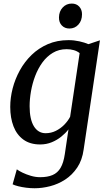

<svg xmlns="http://www.w3.org/2000/svg" viewBox="-20 -780 590 1050"><path d="M437.5 37.5Q429.5 96 402.2 136.5Q375 177 336.5 202Q298 227 254.5 238.2Q211 249.5 169.5 249.5Q146.5 249.5 123 246.5Q99.5 243.5 79.8 238.5Q60 233.5 49 228L72 146Q83 154.5 103.2 164.2Q123.5 174 148.8 181.5Q174 189 199.5 189Q240 189 267.5 177.2Q295 165.5 311.2 138Q327.5 110.5 334.5 62.5L354.5 -72.5Q338.5 -51.5 315.2 -32.8Q292 -14 262.8 -2Q233.5 10 199.5 10Q144.5 10 108 -16.5Q71.5 -43 53.8 -89.2Q36 -135.5 36 -195.5Q36 -245 49.2 -296.5Q62.5 -348 88.5 -395.2Q114.5 -442.5 153 -479.8Q191.5 -517 242 -538.8Q292.5 -560.5 354.5 -560.5Q385 -560.5 414 -554Q443 -547.5 463.5 -538.5L526.5 -559.5ZM415.5 -489.5Q402 -500.5 383.5 -505.8Q365 -511 344.5 -511Q302 -511 269 -491.2Q236 -471.5 212 -438.5Q188 -405.5 172.5 -364.8Q157 -324 149.5 -281Q142 -238 142 -199Q142 -163.5 147.8 -136.2Q153.5 -109 165 -90Q176.5 -71 192.8 -61.2Q209 -51.5 229.5 -51.5Q259.5 -51.5 285.5 -64.5Q311.5 -77.5 331.8 -98.2Q352 -119 363.5 -141.5ZM359.5 -624Q334 -624 318 -640.8Q302 -657.5 302.5 -685Q303 -718 323 -739.2Q343 -760.5 372.5 -760.5Q398 -760.5 413.2 -744Q428.5 -727.5 428.5 -702Q428.5 -667.5 409 -645.8Q389.5 -624 359.5 -624Z"/></svg>

Font: Merriweather 36pt
Style: Italic
Weight: 400
Italic angle: -7.8°
Version: Version 2.101